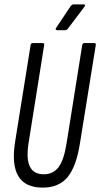

<svg xmlns="http://www.w3.org/2000/svg" viewBox="-20 -852 458 878"><path d="M175 6Q16 6 49 -203L120 -646Q121 -655 130 -655H175Q184 -655 182 -646L111 -200Q99 -126 116.5 -90.5Q134 -55 180 -55Q224 -55 248.5 -88.5Q273 -122 285 -200L356 -646Q358 -655 365 -655H411Q420 -655 418 -646L346 -199Q329 -90 289 -42Q249 6 175 6ZM241 -714Q237 -714 235 -717.5Q233 -721 237 -725L303 -824Q309 -832 318 -832H362Q367 -832 368.5 -829Q370 -826 366 -821L292 -723Q286 -714 278 -714Z"/></svg>

Font: Sofia Sans Extra Condensed
Style: Italic
Weight: 400
Italic angle: -9°
Designer: Botio Nikoltchev, Ani Petrova
Foundry: lettersoup
Version: Version 4.101; ttfautohint (v1.8.4.7-5d5b)